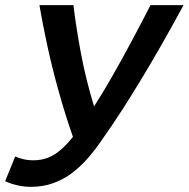

<svg xmlns="http://www.w3.org/2000/svg" viewBox="-27 -713 732 745"><path d="M93 12Q67 12 40.5 6Q14 0 -7 -10L32 -106Q45 -100 63 -95.5Q81 -91 103 -91Q133 -91 159 -101Q185 -111 209 -132Q233 -153 256 -182Q225 -271 200 -361Q175 -451 156.5 -536.5Q138 -622 126 -693H258Q268 -608 287 -506.5Q306 -405 338 -300Q372 -353 408 -416Q444 -479 481.5 -549Q519 -619 557 -693H685Q643 -615 602.5 -544Q562 -473 523 -408.5Q484 -344 446 -285Q408 -226 369 -171Q344 -134 315.5 -101Q287 -68 253.5 -42.5Q220 -17 180 -2.5Q140 12 93 12Z"/></svg>

Font: Ubuntu Sans SemiBold
Style: Italic
Weight: 600
Italic angle: -13.5°
Designer: Dalton Maag Ltd
Foundry: Dalton Maag Ltd
Version: Version 1.006